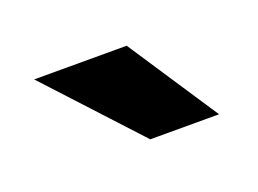

<svg xmlns="http://www.w3.org/2000/svg" viewBox="-42 -1020 419 312"><g transform="rotate(-20 167.5 -864.0)"><path d="M176 -786 32 -942H192L295 -786Z"/></g></svg>

Font: Tomorrow SemiBold
Style: Regular
Weight: 600
Designer: Tony de Marco, Monica Rizzolli
Foundry: Just in Type
Version: Version 2.002